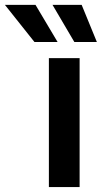

<svg xmlns="http://www.w3.org/2000/svg" viewBox="-141 -758 413 778"><path d="M57.1 0V-522.5H181.6V0ZM160.2 -587.9 71.8 -738.3H189.9L251.5 -587.9ZM-1.5 -587.9 -121.1 -738.3H2.9L92.3 -587.9Z"/></svg>

Font: Inter 28pt SemiBold
Style: Regular
Weight: 600
Designer: Rasmus Andersson
Foundry: rsms
Version: Version 4.001;git-66647c0bb